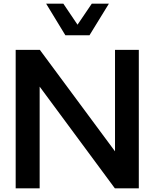

<svg xmlns="http://www.w3.org/2000/svg" viewBox="-20 -1020 837 1040"><path d="M334 -829.1 230 -1000H323.2L399.9 -886.2L477.1 -1000H569.8L464.8 -829.1ZM731.9 -750V0H602.1L194.8 -550.8V0H64.9V-750H195.8L603 -200.2V-750Z"/></svg>

Font: Oakes Grotesk
Style: SemiBold
Weight: 600
Designer: Samuel Oakes
Foundry: Samuel Oakes
Version: Version 1.0 | wf-rip DC20170320